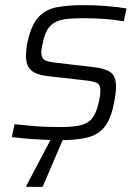

<svg xmlns="http://www.w3.org/2000/svg" viewBox="-20 -538 547 748"><path d="M216 8Q171 8 117.5 4.5Q64 1 26 -4L37 -54Q77 -50 105.5 -47.5Q134 -45 159.5 -44Q185 -43 217 -43Q272 -43 300.5 -52Q329 -61 342.5 -81.5Q356 -102 364 -136Q371 -165 371 -184Q371 -209 356.5 -215.5Q342 -222 311 -225L170 -241Q121 -246 101 -264.5Q81 -283 81 -320Q81 -330 82.5 -345.5Q84 -361 88 -378Q103 -443 131 -472.5Q159 -502 202.5 -510Q246 -518 308 -518Q347 -518 393.5 -514.5Q440 -511 473 -505L462 -455Q420 -462 383 -464.5Q346 -467 301 -467Q262 -467 231.5 -463Q201 -459 180 -441Q159 -423 149 -381Q146 -368 143.5 -356.5Q141 -345 141 -335Q141 -310 156 -303Q171 -296 203 -293L340 -277Q388 -272 410 -257Q432 -242 432 -200Q432 -174 423 -131Q411 -72 386 -42Q361 -12 319.5 -2Q278 8 216 8ZM82 190 83 185 190 -18H234L233 -13L146 190Z"/></svg>

Font: Saira Light
Style: Italic
Weight: 300
Italic angle: -12°
Designer: Hector Gatti with collaboration of the Omnibus-Type team
Foundry: Omnibus-Type
Version: Version 1.100; ttfautohint (v1.8.3)